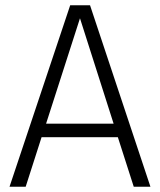

<svg xmlns="http://www.w3.org/2000/svg" viewBox="-20 -705 605 725"><path d="M548 0H485L425 -187H137L77 0H16L245 -685H320ZM409 -238 282 -636 154 -238Z"/></svg>

Font: Trujillo Light
Style: Regular
Weight: 300
Designer: Fira Sans original fonts by bBox Type GmbH, Carrois Corporate GbR, & Edenspiekermann AG / Changes by Cristiano Sobral
Foundry: Fira Sans original fonts by bBox Type GmbH, Carrois Corporate GbR, & Edenspiekermann AG / Changes by Cristiano Sobral
Version: Version 4.301;July 28, 2020;FontCreator 13.0.0.2655 64-bit